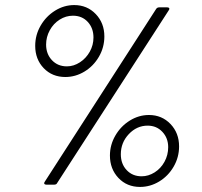

<svg xmlns="http://www.w3.org/2000/svg" viewBox="-20 -729 798 758"><path d="M119 -548Q119 -591 140.5 -628Q162 -665 197.5 -687Q233 -709 273 -709Q324 -709 358 -673.5Q392 -638 392 -585Q392 -542 370.5 -505Q349 -468 313.5 -446.5Q278 -425 238 -425Q186 -425 152.5 -460Q119 -495 119 -548ZM157 -12 596 -693Q600 -700 609 -700H640Q646 -700 648 -696.5Q650 -693 646 -688L206 -7Q203 0 194 0H163Q157 0 155 -3.5Q153 -7 157 -12ZM349 -581Q349 -618 326.5 -642.5Q304 -667 268 -667Q240 -667 215.5 -651.5Q191 -636 176.5 -609.5Q162 -583 162 -553Q162 -516 185 -491.5Q208 -467 244 -467Q271 -467 295.5 -483Q320 -499 334.5 -525Q349 -551 349 -581ZM414 -115Q414 -157 435.5 -194Q457 -231 492.5 -253Q528 -275 568 -275Q619 -275 653 -239.5Q687 -204 687 -151Q687 -108 665.5 -71Q644 -34 608.5 -12.5Q573 9 533 9Q481 9 447.5 -26.5Q414 -62 414 -115ZM644 -148Q644 -184 621 -208.5Q598 -233 563 -233Q520 -233 488.5 -199.5Q457 -166 457 -120Q457 -82 480 -57.5Q503 -33 539 -33Q566 -33 590.5 -48.5Q615 -64 629.5 -90.5Q644 -117 644 -148Z"/></svg>

Font: Barlow Condensed
Style: Italic
Weight: 400
Width: 3
Italic angle: -7°
Designer: Jeremy Tribby
Foundry: Tribby Type
Version: Version 1.408